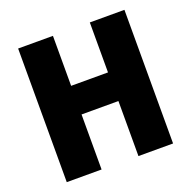

<svg xmlns="http://www.w3.org/2000/svg" viewBox="-126 -839 961 964"><g transform="rotate(-20 354.0 -357.0)"><path d="M638 0H453V-294H256V0H70V-714H256V-447H453V-714H638Z"/></g></svg>

Font: Noto Sans Lao SemiCondensed Black
Style: Regular
Weight: 900
Width: 4
Designer: Monotype Design Team
Foundry: Monotype Imaging Inc.
Version: Version 2.003; ttfautohint (v1.8.4.7-5d5b)